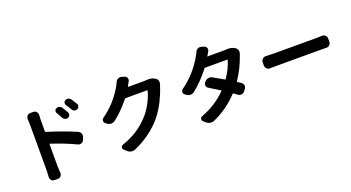

<svg xmlns="http://www.w3.org/2000/svg" viewBox="-56 -1506 4111 2247"><g transform="rotate(-20 2000.0 -382.5)"><path d="M883.8 -691.4Q890.6 -681.6 890.6 -669.9Q890.6 -664.1 887.7 -657.2Q881.8 -638.7 865.2 -630.9Q854.5 -626 844.7 -626Q836.9 -626 829.1 -627.9Q810.5 -633.8 800.8 -651.4Q780.3 -688.5 756.8 -722.7Q750 -733.4 750 -744.1Q750 -749 751 -754.9Q755.9 -771.5 771.5 -779.3Q783.2 -785.2 794.9 -785.2Q801.8 -785.2 808.6 -783.2Q828.1 -777.3 839.8 -761.7Q864.3 -724.6 883.8 -691.4ZM750 -634.8Q755.9 -625 755.9 -614.3Q755.9 -606.4 753.9 -599.6Q747.1 -581.1 729.5 -573.2Q719.7 -569.3 710 -569.3Q701.2 -569.3 693.4 -572.3Q674.8 -579.1 665 -596.7Q645.5 -636.7 624 -669.9Q617.2 -680.7 617.2 -691.4Q617.2 -696.3 619.1 -702.1Q624 -718.8 639.6 -725.6Q650.4 -730.5 661.1 -730.5Q668.9 -730.5 676.8 -728.5Q696.3 -722.7 707 -706.1Q731.4 -668 750 -634.8ZM419.9 -656.2V-517.6Q419.9 -509.8 426.8 -507.8Q620.1 -449.2 785.2 -377.9Q807.6 -368.2 816.4 -345.7Q821.3 -335 821.3 -323.2Q821.3 -311.5 816.4 -300.8L803.7 -268.6Q794.9 -247.1 773.4 -239.3Q763.7 -235.4 753.9 -235.4Q742.2 -235.4 730.5 -241.2Q596.7 -304.7 426.8 -361.3Q424.8 -362.3 422.4 -360.8Q419.9 -359.4 419.9 -356.4V-81.1L424.8 5.9Q424.8 25.4 411.1 41Q395.5 57.6 372.1 57.6H331.1Q307.6 57.6 293 41Q279.3 25.4 279.3 5.9Q279.3 2.9 279.3 1Q283.2 -44.9 283.2 -81.1V-656.2Q283.2 -687.5 280.3 -719.7Q280.3 -722.7 280.3 -724.6Q280.3 -744.1 293 -759.8Q308.6 -777.3 331.1 -777.3H371.1Q394.5 -777.3 410.2 -759.8Q422.9 -744.1 422.9 -724.6Q422.9 -722.7 422.9 -719.7Q419.9 -683.6 419.9 -656.2Z M1740.2 -674.8Q1752.9 -675.8 1763.7 -675.8Q1812.5 -675.8 1845.7 -654.3L1849.6 -652.3Q1870.1 -639.6 1877 -616.2Q1878.9 -606.4 1878.9 -597.7Q1878.9 -584 1873 -570.3Q1869.1 -559.6 1866.2 -549.8Q1841.8 -471.7 1797.9 -382.3Q1753.9 -293 1692.4 -215.8Q1558.6 -53.7 1340.8 43.9Q1324.2 50.8 1305.7 50.8Q1298.8 50.8 1291 49.8Q1264.6 44.9 1245.1 27.3L1212.9 -2Q1202.1 -11.7 1202.1 -24.4Q1202.1 -28.3 1203.1 -33.2Q1207 -51.8 1224.6 -57.6Q1344.7 -99.6 1425.8 -155.8Q1506.8 -211.9 1573.2 -287.1Q1620.1 -341.8 1659.7 -418Q1699.2 -494.1 1712.9 -552.7Q1713.9 -555.7 1712.4 -557.6Q1710.9 -559.6 1708 -559.6H1441.4Q1433.6 -559.6 1429.7 -553.7Q1337.9 -437.5 1228.5 -351.6Q1208 -336.9 1183.6 -336.9Q1182.6 -336.9 1182.6 -336.9Q1156.2 -336.9 1135.7 -352.5L1116.2 -366.2Q1100.6 -378.9 1100.6 -398.4Q1100.6 -419.9 1118.2 -432.6Q1278.3 -543.9 1381.8 -722.7Q1394.5 -744.1 1407.2 -773.4Q1417 -795.9 1438.5 -806.6Q1451.2 -812.5 1463.9 -812.5Q1472.7 -812.5 1481.4 -809.6L1518.6 -797.9Q1539.1 -791 1545.9 -770.5Q1548.8 -762.7 1548.8 -754.9Q1548.8 -742.2 1542 -731.4Q1528.3 -708 1512.7 -679.7Q1511.7 -676.8 1512.7 -674.8Q1513.7 -672.9 1516.6 -672.9H1710Q1724.6 -672.9 1740.2 -674.8Z M2740.2 -691.4Q2751 -692.4 2760.7 -692.4Q2811.5 -692.4 2845.7 -670.9L2849.6 -668Q2870.1 -655.3 2877 -631.8Q2878.9 -623 2878.9 -613.3Q2878.9 -599.6 2873 -585.9Q2869.1 -576.2 2866.2 -567.4Q2818.4 -426.8 2732.4 -298.8Q2728.5 -293 2734.4 -289.1Q2755.9 -275.4 2776.4 -261.7Q2795.9 -249 2799.8 -225.6Q2800.8 -220.7 2800.8 -216.8Q2800.8 -198.2 2789.1 -183.6L2768.6 -157.2Q2753.9 -138.7 2730.5 -136.7Q2726.6 -135.7 2723.6 -135.7Q2704.1 -135.7 2688.5 -148.4Q2668.9 -162.1 2646.5 -178.7Q2639.6 -182.6 2634.8 -177.7Q2502.9 -36.1 2324.2 43.9Q2306.6 51.8 2289.1 51.8Q2281.2 51.8 2273.4 49.8Q2248 45.9 2227.5 28.3L2198.2 2.9Q2187.5 -6.8 2187.5 -20.5Q2187.5 -24.4 2187.5 -28.3Q2191.4 -46.9 2210 -53.7Q2389.6 -120.1 2522.5 -253.9Q2528.3 -258.8 2521.5 -262.7Q2457 -304.7 2390.6 -343.8Q2371.1 -355.5 2368.2 -377Q2367.2 -381.8 2367.2 -385.7Q2367.2 -402.3 2379.9 -416L2387.7 -424.8Q2404.3 -444.3 2429.7 -448.2Q2436.5 -450.2 2443.4 -450.2Q2460.9 -450.2 2476.6 -441.4Q2539.1 -407.2 2607.4 -367.2Q2614.3 -363.3 2618.2 -369.1Q2690.4 -476.6 2715.8 -569.3Q2716.8 -571.3 2715.3 -573.7Q2713.9 -576.2 2710.9 -576.2H2438.5Q2430.7 -576.2 2426.8 -570.3Q2329.1 -442.4 2213.9 -351.6Q2193.4 -336.9 2168.9 -336.9Q2168 -336.9 2167 -336.9Q2141.6 -336.9 2121.1 -353.5L2104.5 -366.2Q2088.9 -377.9 2088.9 -397.5Q2088.9 -419.9 2107.4 -432.6Q2271.5 -548.8 2377.9 -733.4Q2390.6 -752.9 2404.3 -784.2Q2413.1 -805.7 2434.6 -817.4Q2447.3 -823.2 2460.9 -823.2Q2469.7 -823.2 2478.5 -821.3L2512.7 -810.5Q2533.2 -803.7 2541 -783.2Q2543.9 -775.4 2543.9 -767.6Q2543.9 -755.9 2537.1 -744.1Q2525.4 -725.6 2506.8 -692.4Q2505.9 -691.4 2504.9 -690.4H2710Q2724.6 -690.4 2740.2 -691.4Z M3149.4 -309.6Q3148.4 -308.6 3147.5 -308.6Q3125 -308.6 3109.4 -324.2Q3091.8 -339.8 3091.8 -363.3V-405.3Q3091.8 -428.7 3109.4 -444.3Q3125 -460 3146.5 -460Q3148.4 -460 3149.4 -460Q3207 -457 3252.9 -457H3790Q3817.4 -457 3849.6 -459Q3851.6 -459 3853.5 -459Q3874 -459 3889.6 -444.3Q3907.2 -428.7 3907.2 -405.3V-363.3Q3907.2 -339.8 3889.6 -324.2Q3874 -309.6 3852.5 -309.6Q3851.6 -309.6 3849.6 -309.6Q3813.5 -310.5 3790 -310.5H3252.9Q3201.2 -310.5 3149.4 -309.6Z"/></g></svg>

Font: Gen Jyuu Gothic Monospace Bold
Style: Bold
Weight: 700
Designer: [Source Han Sans]
Ryoko NISHIZUKA  (kana & ideographs); Paul D. Hunt (Latin, Greek & Cyrillic); Wenlong ZHANG  (bopomofo
Version: Version 1.002.20150607